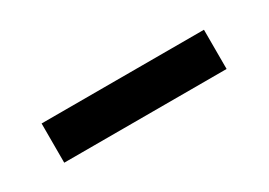

<svg xmlns="http://www.w3.org/2000/svg" viewBox="-14 -506 595 424"><g transform="rotate(-30 283.0 -294.0)"><path d="M75 -244V-344H489V-244Z"/></g></svg>

Font: DM Sans 16pt SemiBold
Style: Regular
Weight: 600
Version: Version 4.004;gftools[0.9.30]